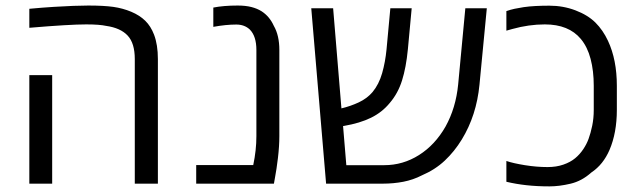

<svg xmlns="http://www.w3.org/2000/svg" viewBox="-20 -660 2290 690"><path d="M464.4 0V-447.8Q464.4 -504.9 438.7 -532.2Q413.1 -559.6 361.8 -566.9Q337.4 -572.3 290 -572.3Q259.3 -572.3 209.2 -569.3Q159.2 -566.4 85.4 -560.1V-628.4Q108.4 -630.9 130.4 -632.3Q152.3 -633.8 172.9 -635.3Q211.9 -637.7 242.9 -638.9Q273.9 -640.1 297.4 -640.1Q352.5 -640.1 387 -635.3Q421.4 -630.4 451.7 -617.7Q481.9 -605 502 -585.4Q522 -565.9 533.7 -535.2Q547.4 -499 547.4 -447.8V0ZM85.4 0V-390.1H167.5V0Z M685.1 0V-66.9H890.1Q901.4 -120.1 901.4 -170.9V-480.5Q901.4 -529.8 877.9 -553.7Q858.9 -571.8 829.1 -571.8Q792 -571.8 746.6 -563.5V-632.8Q783.7 -640.1 834 -640.1Q862.3 -640.1 883.3 -634.8Q904.3 -629.4 919.9 -619.6Q948.7 -601.1 963.9 -567.4Q983.9 -532.7 983.9 -480.5V-170.9Q983.9 -134.8 978.8 -92Q973.6 -49.3 968.8 -24.9L964.4 0Z M1151.9 0 1098.6 -630.4H1177.2L1207 -270.5Q1239.7 -278.3 1269.5 -292.2Q1299.3 -306.2 1318.8 -329.1Q1341.8 -356.9 1353.3 -397Q1364.7 -437 1369.1 -482.4L1382.8 -630.4H1459.5L1445.8 -482.9Q1439.5 -417.5 1424.8 -370.8Q1410.2 -324.2 1380.4 -289.6Q1353 -256.3 1313.2 -236.8Q1273.4 -217.3 1216.3 -207.5Q1215.3 -207.5 1214.4 -207.3Q1213.4 -207 1212.9 -207L1224.6 -66.4H1360.8Q1428.2 -66.4 1485.8 -102.8Q1543.5 -139.2 1581.1 -205.1Q1618.2 -272 1626.5 -356.4L1652.3 -630.4H1729.5L1703.1 -355.5Q1692.4 -245.1 1639.6 -158.7Q1613.3 -115.7 1578.6 -83Q1543.9 -50.3 1496.1 -29.8Q1464.8 -13.7 1429.4 -6.8Q1394 0 1356 0Z M1954.6 9.8Q1909.7 9.8 1872.1 5.6Q1834.5 1.5 1799.8 -6.8V-81.5Q1824.2 -73.2 1866.2 -66.4Q1908.2 -59.6 1947.8 -59.6Q1979.5 -59.6 2004.6 -68.4Q2029.8 -77.1 2046.9 -91.3Q2063.5 -105 2075.9 -123.5Q2088.4 -142.1 2095.2 -161.1Q2102.5 -180.7 2108.2 -207.8Q2113.8 -234.9 2113.8 -265.1V-351.6Q2113.8 -405.3 2102.5 -448.2Q2091.3 -491.2 2067.4 -520Q2023.9 -572.3 1938 -572.3Q1880.4 -572.3 1820.8 -555.7Q1805.2 -550.8 1799.8 -549.8V-620.1Q1815.4 -625.5 1829.1 -628.4Q1842.8 -631.3 1861.8 -634.3Q1881.8 -637.2 1905 -638.4Q1928.2 -639.6 1954.1 -639.6Q2003.9 -639.6 2048.1 -622.8Q2092.3 -606 2119.6 -579.1Q2147 -551.8 2165 -513.2Q2196.8 -445.3 2196.8 -351.6V-265.1Q2196.8 -182.6 2170.4 -121.1Q2159.2 -95.2 2143.1 -75Q2127 -54.7 2104.5 -39.6Q2070.8 -9.3 2030.3 0.2Q1989.7 9.8 1954.6 9.8Z"/></svg>

Font: Open Sans
Style: Regular
Weight: 400
Designer: Monotype Design Team
Foundry: Monotype Imaging Inc.
Version: Version 3.000; ttfautohint (v1.8.4)